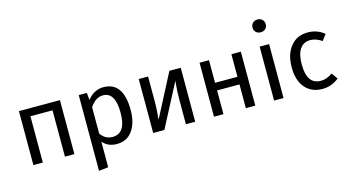

<svg xmlns="http://www.w3.org/2000/svg" viewBox="-100 -1189 3303 1811"><g transform="rotate(-15 1551.5 -283.5)"><path d="M399.9 0V-452.1H184.1V0H91.8V-526.9H492.2V0Z M918 -539.1Q1112.8 -539.1 1112.8 -264.2Q1112.8 -140.1 1058.8 -64Q1004.9 12.2 905.8 12.2Q818.4 12.2 768.1 -47.9V202.1L675.8 212.9V-526.9H754.9L762.2 -456.1Q791 -496.1 831.8 -517.6Q872.6 -539.1 918 -539.1ZM883.8 -63Q1014.2 -63 1014.2 -264.2Q1014.2 -465.8 895 -465.8Q822.3 -465.8 768.1 -383.8V-127Q810.1 -63 883.8 -63Z M1671.9 -526.9V0H1581.1V-237.8Q1581.1 -279.8 1583.5 -323.7Q1585.9 -367.7 1588.1 -390.9Q1590.3 -414.1 1591.8 -422.9L1371.1 0H1261.7V-526.9H1353V-289.1Q1353 -235.8 1349.1 -179.9Q1345.2 -124 1342.8 -106.9L1561 -526.9Z M2166.5 0V-231.9H1947.8V0H1855.5V-526.9H1947.8V-306.2H2166.5V-526.9H2258.8V0Z M2487.8 -779.8Q2516.6 -779.8 2534.7 -762Q2552.7 -744.1 2552.7 -716.8Q2552.7 -689.9 2534.7 -672.4Q2516.6 -654.8 2487.8 -654.8Q2459.5 -654.8 2441.7 -672.4Q2423.8 -689.9 2423.8 -716.8Q2423.8 -744.1 2441.7 -762Q2459.5 -779.8 2487.8 -779.8ZM2534.7 -526.9V0H2442.4V-526.9Z M2913.6 -539.1Q3006.8 -539.1 3074.7 -481.9L3030.3 -423.8Q2975.6 -462.9 2917.5 -462.9Q2853.5 -462.9 2817.9 -412.4Q2782.2 -361.8 2782.2 -261.2Q2782.2 -65.9 2917.5 -65.9Q2948.7 -65.9 2974.1 -75.4Q2999.5 -85 3032.2 -106L3074.7 -45.9Q3003.4 12.2 2913.6 12.2Q2806.6 12.2 2745.1 -59.8Q2683.6 -131.8 2683.6 -258.8Q2683.6 -385.7 2745.4 -462.4Q2807.1 -539.1 2913.6 -539.1Z"/></g></svg>

Font: FiraGO
Style: Regular
Weight: 400
Designer: bBox Type
Foundry: bBox Type GmbH
Version: Version 1.001;PS 001.001;hotconv 1.0.88;makeotf.lib2.5.64775